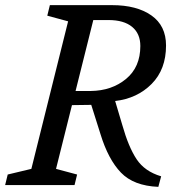

<svg xmlns="http://www.w3.org/2000/svg" viewBox="-40 -720 703 747"><path d="M-20 0 -10 -41 82 -63 225 -637 144 -659 154 -700H396Q492 -700 549 -660Q606 -620 606 -543Q606 -450 550 -393.5Q494 -337 408 -327L436 -233Q460 -148 491.5 -100.5Q523 -53 587 -34L576 7Q480 3 430.5 -48.5Q381 -100 351 -198L315 -312L240 -311L178 -63L260 -41L250 0ZM254 -366H313Q395 -367 450.5 -413Q506 -459 506 -541Q506 -589 474 -615.5Q442 -642 382 -642H323Z"/></svg>

Font: Volkhov
Style: Italic
Weight: 400
Italic angle: -12°
Designer: Cyreal (www.cyreal.org)
Foundry: Cyreal (www.cyreal.org)
Version: Version 1.010